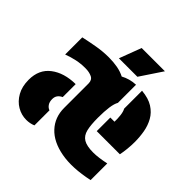

<svg xmlns="http://www.w3.org/2000/svg" viewBox="-193 -927 1109 1109"><g transform="rotate(45 361.5 -372.5)"><path d="M683 -7Q558 20 467.5 3.5Q377 -13 328.5 -65Q280 -117 280 -194V-393Q280 -422 258 -432.5Q236 -443 205 -443Q167 -443 134 -436Q101 -429 66 -416V-556Q111 -566 159.5 -574.5Q208 -583 257 -583Q294 -583 327 -577Q360 -571 387 -557Q407 -568 430 -574.5Q453 -581 479 -582V-434Q468 -415 463 -379.5Q458 -344 458 -292Q458 -233 466.5 -197.5Q475 -162 501.5 -146Q528 -130 581 -130Q603 -130 628.5 -133.5Q654 -137 683 -143ZM508 -232V-343H542Q543 -366 540 -393Q537 -420 528 -436V-582Q585 -577 620.5 -554.5Q656 -532 675 -498Q694 -464 701 -424Q708 -384 708 -343Q708 -315 705 -285.5Q702 -256 697 -232ZM174 10Q134 10 99 -10.5Q64 -31 42 -70Q20 -109 20 -164Q20 -248 78.5 -292.5Q137 -337 230 -338V-232Q214 -225 204.5 -212.5Q195 -200 195 -181Q195 -158 205 -143.5Q215 -129 230 -124V-1Q204 10 174 10ZM352 -755H542L452 -620H301Z"/></g></svg>

Font: Protest Guerrilla
Style: Regular
Weight: 400
Designer: Octavio Pardo
Foundry: Ashler Design
Version: Version 2.005; ttfautohint (v1.8.4.7-5d5b)